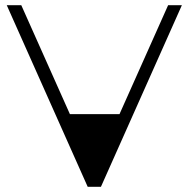

<svg xmlns="http://www.w3.org/2000/svg" viewBox="-20 -720 727 740"><path d="M345 -66C345 -66 62 -700 62 -700C62 -700 6 -700 6 -700C6 -700 318 0 318 0C318 0 369 0 369 0C369 0 681 -700 681 -700C681 -700 628 -700 628 -700C628 -700 345 -66 345 -66ZM235 -280C235 -280 345 -66 345 -66C345 -66 345 -66 345 -66C345 -66 445 -280 445 -280C445 -280 235 -280 235 -280Z"/></svg>

Font: TamingNoise
Style: Regular
Weight: 500
Designer: Julieta Ulanovsky
Foundry: Julieta Ulanovsky
Version: ""